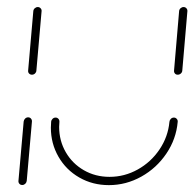

<svg xmlns="http://www.w3.org/2000/svg" viewBox="-20 -539 566 559"><path d="M44.8 -0.4Q39.6 -0.4 36.5 -3.9Q33.3 -7.4 33.7 -12.2L48.9 -185.2Q49.6 -190.4 53.3 -193.9Q57 -197.4 61.9 -197.4Q67 -197.4 70.2 -193.7Q73.3 -190 73 -185.2L57.8 -12.2Q57 -7 53.3 -3.7Q49.6 -0.4 44.8 -0.4ZM73 -321.5Q68.1 -321.5 64.8 -324.8Q61.5 -328.1 61.9 -333.3L77 -506.7Q77.4 -511.5 81.3 -515Q85.2 -518.5 90 -518.5Q94.8 -518.5 98.1 -515Q101.5 -511.5 101.1 -506.7L85.9 -333.3Q85.6 -328.5 81.9 -325Q78.1 -321.5 73 -321.5ZM486.3 -196.7Q491.1 -196.7 494.4 -193.1Q497.8 -189.6 497.4 -184.4Q493 -134.1 464.4 -91.9Q435.9 -49.6 391.5 -24.8Q347 0 297 0Q249.6 0 210.9 -22.2Q172.2 -44.4 150.2 -82.8Q128.1 -121.1 128.1 -167.4Q128.1 -173.3 128.9 -184.4Q129.3 -189.3 133 -193Q136.7 -196.7 141.9 -196.7Q146.7 -196.7 150 -193.1Q153.3 -189.6 153 -184.4Q152.2 -174.1 152.2 -169.6Q152.2 -129.3 171.5 -95.9Q190.7 -62.6 224.3 -43.3Q257.8 -24.1 298.9 -24.1Q342.6 -24.1 381.1 -45.6Q419.6 -67 444.4 -103.9Q469.3 -140.7 473.3 -184.4Q473.7 -189.3 477.4 -193Q481.1 -196.7 486.3 -196.7ZM497.4 -321.5Q492.2 -321.5 489.3 -325Q486.3 -328.5 486.7 -333.3L501.5 -506.7Q501.9 -511.5 505.7 -515Q509.6 -518.5 514.4 -518.5Q519.3 -518.5 522.6 -515Q525.9 -511.5 525.6 -506.7L510.7 -333.3Q510.4 -328.5 506.5 -325Q502.6 -321.5 497.4 -321.5Z"/></svg>

Font: 26F Galaxy Sans Thin
Style: Italic
Weight: 100
Italic angle: -4.99998°
Designer: C₂₉H₂₅N₃O₅
Version: Version 1.200